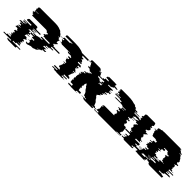

<svg xmlns="http://www.w3.org/2000/svg" viewBox="164 -1798 3216 3216"><g transform="rotate(45 1772.0 -190.0)"><path d="M833 -249H665L662 -239H665Q665 -234 662 -229H724L718 -214H664Q664 -213 662 -209H641L639 -204H653L650 -199H590L582 -184H641Q639 -180 639 -179H636Q634 -175 634 -174H566Q563 -169 560 -164Q557 -159 553 -154H633L630 -149H627Q624 -146 623 -144H616Q612 -139 608.5 -134Q605 -129 601 -124H661L648 -109H646Q645 -108 644 -107Q643 -106 641 -104H585L580 -99H598Q593 -94 587 -89Q581 -84 576 -79H564L545 -64H516Q515 -63 513 -62Q511 -61 509 -59H552Q538 -49 521 -39H528L500 -24H492Q474 -15 456 -9H411Q400 -5 388.5 -1.5Q377 2 365 5L361 6H371L335 15Q325 16 315 6H306Q302 0 298 -9H344Q343 -12 343 -17V-24H350V-39H343V-59H299V-64H328V-79H340V-99H322V-104H378V-109H380V-124H319V-144H326V-149H329V-154H250V-156Q250 -165 256 -174H225V-154H224V-149H258V-144H260V-124H228V-109H287V-104H267V-99H219V-79H208V-64H250V-59H266V-39H281V-24H252V-9H241V6H264V21H270V31H246V41H262V46H264V56H238V71H256V86H268V91H252V96H211V101H266V116H283V121H197V136H136V151H324V166H251Q251 170 249 174Q247 178 245 181H254Q246 191 233 191H70Q57 191 49 181H40Q36 175 34 166H107V151H-81V136H-20V121H66V116H49V101H-6V96H35V91H51V86H39V71H21V56H47V46H45V41H29V31H53V21H47V6H24V-9H35V-24H64V-39H49V-59H33V-64H-9V-79H2V-99H50V-104H70V-109H11V-124H43V-144H41V-149H7V-154H8V-174H60V-179H-33V-184H-21V-199H65V-204H61V-209H91V-214H20V-229H96V-239H16V-249H168V-269H62V-274H51V-294H56Q59 -309 72 -314Q78 -316 82 -316H245Q249 -316 255 -314H256Q269 -309 272 -294H267Q268 -292 268 -289V-274H279V-269H385V-249H233V-239H313V-229H237V-214H308V-209H278V-204H282V-199H196V-184H184V-179H277V-174H323Q326 -177 327 -179H330Q331 -181 332 -182Q333 -183 334 -184H276Q280 -188 288 -192L305 -199H366L376 -203Q377 -203 377.5 -203.5Q378 -204 378 -204H365Q367 -206 370 -207Q373 -208 375 -209H396L405 -214H459Q468 -220 477 -229H416Q418 -231 420.5 -233.5Q423 -236 424 -239H421Q423 -241 425 -243.5Q427 -246 428 -249H595Q601 -258 604 -269H482Q482 -271 482.5 -272Q483 -273 483 -274H441Q443 -279 443.5 -284Q444 -289 445 -294H421Q422 -299 422.5 -304Q423 -309 423 -314H446V-329H456Q456 -336 455 -339H469Q468 -345 467 -350Q466 -355 464 -359H431L428 -364H433Q423 -380 403 -384H407Q402 -385 396.5 -385.5Q391 -386 384 -386H73Q58 -386 50 -399H65Q61 -407 61 -413V-419H36V-429H35V-444H17V-454H47V-469H39V-479H119V-484H36V-489H43V-504H39V-514H35V-529H44V-544H40V-546Q40 -552 45 -559H44Q53 -571 67 -571H428Q482 -571 522 -559Q543 -553 561 -544H565Q577 -539 590 -529H581Q586 -525 591 -521.5Q596 -518 600 -514H603L613 -504H617Q625 -497 629 -489H622Q625 -486 626 -484H709L712 -479H632L638 -469H646Q648 -465 650 -461.5Q652 -458 653 -454H624L628 -444H645Q647 -440 648 -436.5Q649 -433 650 -429H652Q654 -423 654 -419H680L685 -399H669L672 -384H668Q669 -379 669.5 -374Q670 -369 670 -364H666V-359H699L701 -339H687V-329H677V-314H653Q653 -309 653 -304Q653 -299 652 -294H676L673 -274H715Q715 -271 714 -269H837Q836 -264 835 -259Q834 -254 833 -249Z M1248 -524Q1253 -520 1258 -516.5Q1263 -513 1267 -509H1134Q1138 -505 1141.5 -501.5Q1145 -498 1148 -494H1138Q1142 -488 1146 -484H1178Q1182 -480 1185 -474.5Q1188 -469 1191 -464H1163L1171 -449H1185L1191 -434H1202Q1204 -430 1205 -424.5Q1206 -419 1207 -414H1183Q1183 -413 1183.5 -412Q1184 -411 1184 -409H1216Q1217 -405 1218 -399.5Q1219 -394 1220 -389H1159Q1160 -385 1160 -379.5Q1160 -374 1161 -369H1234Q1234 -367 1234 -364Q1234 -361 1235 -359H1247Q1248 -355 1248 -349.5Q1248 -344 1248 -339H1199Q1200 -336 1200 -333Q1200 -330 1200 -327V-319H1233V-299H1194V-294H1217V-284H1200V-269H1210V-264H1213V-249H1231V-234H1248V-219H1203V-209H1240V-194H1221V-184H1228V-169H1218V-159H1217V-144H1209V-124H1201V-104H1211V-99H1237V-84H1248V-69H1139V-49H1226V-34H1126V-27Q1126 -22 1125 -19H1187L1185 -14H1169Q1166 -7 1159 -4H1213Q1208 0 1199 0H1030Q1020 0 1015 -4H961Q956 -7 952 -14H968L966 -19H904Q903 -21 903 -26V-34H1003V-49H916V-69H1025V-84H1014V-99H988V-104H978V-124H986V-144H994V-159H995V-169H1005V-184H998V-194H1017V-209H980V-219H1025V-234H1008V-249H990V-264H987V-269H977V-284H994V-294H971V-299H1010V-319H977V-321Q977 -326 976.5 -330.5Q976 -335 975 -339H1024Q1023 -344 1022 -349.5Q1021 -355 1019 -359H1006Q1005 -363 1001 -369H928Q919 -383 904 -389H965Q951 -396 927 -396H760Q745 -396 737 -409H705Q703 -413 703 -414H728Q726 -420 726 -423V-434H716V-449H701V-464H728V-484H695V-494H706V-509H839V-524H871V-534H704V-544Q704 -551 706 -554H702Q709 -571 727 -571H900Q942 -571 978 -567Q1014 -563 1045 -554H1048Q1062 -550 1074 -545Q1086 -540 1097 -534H1264Q1268 -532 1272 -529.5Q1276 -527 1280 -524Z M1850 -474H1787V-459H1905V-439H1882V-434H1880V-429H1874V-414H1920V-409H1877Q1877 -405 1876.5 -401.5Q1876 -398 1876 -394H1918L1915 -374H1875Q1874 -369 1873 -364Q1872 -359 1870 -354H1842Q1841 -350 1840 -346.5Q1839 -343 1837 -339H1884L1878 -324H1842Q1841 -320 1839 -316.5Q1837 -313 1835 -309H1856Q1854 -305 1854 -304H1825L1816 -289H1843Q1840 -284 1836.5 -279Q1833 -274 1828 -269H1807L1798 -259H1822Q1818 -254 1812.5 -249Q1807 -244 1802 -239H1799L1787 -229Q1782 -225 1776 -221Q1770 -217 1764 -212L1766 -209L1773 -199L1776 -194H1774L1785 -179H1789L1800 -164H1801L1805 -159H1801L1823 -129H1828L1838 -114H1845L1848 -109H1840L1854 -89H1851L1862 -74H1854L1868 -54H1887L1898 -39H1929L1934 -33Q1936 -31 1936 -29H1835Q1836 -27 1836 -24H1877V-22Q1877 -11 1867 -4H1881Q1876 0 1868 0H1693Q1687 0 1682.5 -1.5Q1678 -3 1674 -4H1660Q1651 -9 1646 -14.5Q1641 -20 1639 -23L1638 -24H1597L1594 -29H1695L1688 -39H1656L1646 -54H1626L1612 -74H1621L1610 -89H1613L1599 -109H1608L1604 -114H1598L1587 -129H1582L1572 -144H1571L1561 -159H1565L1562 -164H1560L1550 -179H1545L1535 -194H1537L1533 -199H1534L1527 -209L1514 -228Q1506 -218 1502 -209H1503L1499 -199H1500Q1500 -198 1499.5 -197Q1499 -196 1499 -194H1498L1495 -179H1502Q1501 -175 1501 -171.5Q1501 -168 1501 -164H1493V-159H1490Q1489 -155 1489.5 -151Q1490 -147 1490 -144H1491V-129H1503V-114H1485V-109H1493V-89H1492V-74H1496V-54H1554V-39H1558V-24H1481Q1480 -11 1469 -4H1519Q1514 0 1505 0H1366Q1357 0 1352 -4H1302Q1291 -10 1289 -24H1366Q1366 -26 1365.5 -27Q1365 -28 1365 -29V-39H1361V-54H1303V-74H1299V-89H1300V-109H1292V-114H1310V-129H1298V-144H1297V-159H1300Q1300 -162 1301 -164H1308Q1308 -168 1308 -171.5Q1308 -175 1309 -179H1302Q1302 -183 1302.5 -186.5Q1303 -190 1303 -194H1304Q1304 -197 1305 -199H1304Q1304 -201 1304 -204Q1304 -207 1305 -209H1304Q1305 -214 1306 -219.5Q1307 -225 1308 -229Q1309 -231 1309 -234Q1309 -237 1310 -239H1314Q1315 -244 1316.5 -249.5Q1318 -255 1319 -259H1296L1299 -269H1321Q1324 -280 1330 -289H1302L1311 -304H1340L1343 -309H1322Q1324 -313 1327 -316.5Q1330 -320 1333 -324H1369Q1372 -328 1375 -331.5Q1378 -335 1382 -339H1335Q1341 -347 1350 -354H1378L1401 -374H1420L1428 -380L1418 -394H1458L1447 -409H1400L1397 -414L1387 -429H1377L1374 -434H1373L1369 -439H1339L1325 -459H1364L1354 -474H1351L1341 -489H1348L1334 -509H1333L1322 -524H1281L1277 -529H1340L1336 -534H1287L1284 -538L1283 -539H1298Q1296 -542 1296 -549Q1296 -555 1299 -559H1293Q1296 -566 1303 -569H1315Q1319 -571 1324 -571H1491Q1497 -571 1505 -569H1494Q1499 -568 1503 -565Q1507 -562 1511 -559H1516Q1521 -555 1523.5 -551.5Q1526 -548 1527 -546L1532 -539H1517L1520 -534H1570L1573 -529H1511L1515 -524H1556L1567 -509H1568L1582 -489H1576L1586 -474H1647V-489H1677V-509H1746V-524H1722V-529H1684V-534H1669V-539H1677V-542Q1677 -551 1682 -559H1696Q1700 -566 1708 -569H1683Q1689 -571 1693 -571H1842Q1846 -571 1852 -569H1876Q1882 -566 1888 -559H1875Q1880 -551 1880 -542V-539H1872V-534H1887V-529H1925V-524H1949V-509H1880V-489H1850ZM1702 -439V-459H1560L1574 -439H1604L1608 -434H1609L1612 -429H1622L1633 -414H1632L1636 -409H1716Q1716 -411 1716.5 -412Q1717 -413 1717 -414H1671V-429H1677V-434H1679V-439ZM1705 -374Q1710 -385 1713 -394H1654L1668 -374ZM1649 -374 1657 -363Q1662 -368 1665 -374Z M2536 -379Q2537 -377 2537 -374Q2537 -371 2538 -369H2460Q2461 -365 2461.5 -359.5Q2462 -354 2462 -349H2517Q2517 -346 2518 -344H2446Q2446 -341 2447 -339H2448V-329H2405V-319H2407V-314H2431V-299H2464V-289H2465V-279H2419V-259H2439V-244H2456V-224H2451V-209H2439V-189H2448V-175H2481Q2492 -175 2498 -169H2497Q2499 -167 2501.5 -164.5Q2504 -162 2505 -159H2494Q2494 -158 2494.5 -157Q2495 -156 2495 -154H2528V-144H2504V-124H2507V-104H2509V-99H2508V-74H2498V-54H2489V-34H2536V-27Q2536 -20 2533 -14H2442Q2440 -11 2437.5 -8.5Q2435 -6 2432 -4H2528Q2523 0 2513 0H2022Q2013 0 2008 -4H1913Q1906 -7 1903 -14H1995Q1991 -19 1991 -27V-34H1944V-54H1953V-74H1963V-99H1964V-104H1962V-124H1959V-144H1983V-148Q1983 -150 1983.5 -151.5Q1984 -153 1984 -154H1952Q1952 -156 1952.5 -157Q1953 -158 1953 -159H1964Q1966 -162 1968 -164.5Q1970 -167 1972 -169H1973Q1981 -175 1990 -175H2215V-189H2206V-209H2218V-224H2223V-244H2206V-259H2186V-279H2232V-289H2231V-299H2198V-314H2174V-319H2172V-329H2215Q2214 -331 2214 -334Q2214 -337 2214 -339H2213Q2212 -341 2212 -344H2283Q2283 -346 2282.5 -347Q2282 -348 2282 -349H2227Q2224 -359 2218 -369H2295Q2292 -374 2286 -379H2212Q2193 -395 2159 -395H2018Q2009 -395 2004 -399H2026Q2023 -401 2020.5 -403.5Q2018 -406 2016 -409H2144Q2141 -415 2141 -422V-429H2095V-439H1977V-454H2086V-464H1981V-474H2027V-494H1986V-514H2000V-524H1983V-534H1993V-544Q1993 -546 1993.5 -547Q1994 -548 1994 -549H1981Q1983 -564 1997 -569H1980Q1986 -571 1990 -571H2136Q2151 -571 2165 -570.5Q2179 -570 2192 -569H2209Q2238 -567 2264 -562Q2290 -557 2312 -549H2326Q2343 -543 2360 -534H2349Q2354 -532 2358 -529.5Q2362 -527 2366 -524H2384Q2390 -520 2398 -514H2384Q2389 -510 2395 -504.5Q2401 -499 2405 -494H2446Q2451 -490 2454.5 -484.5Q2458 -479 2462 -474H2416L2422 -464H2527L2533 -454H2424Q2426 -450 2428 -446.5Q2430 -443 2431 -439H2549Q2551 -437 2551.5 -434Q2552 -431 2553 -429H2599L2605 -409H2477L2480 -399H2458Q2459 -395 2460 -389.5Q2461 -384 2462 -379Z M2749 -139H2863V-119H2861V-99H2803V-84H2843V-64H2789V-59H2834V-49H2824V-34H2784V-27Q2784 -25 2783.5 -23Q2783 -21 2782 -19H2832Q2829 -9 2821 -4H2823Q2818 0 2809 0H2630Q2620 0 2615 -4H2613Q2606 -9 2602 -19H2552Q2551 -22 2551 -27V-34H2591V-49H2601V-59H2556V-64H2610V-84H2570V-99H2628V-119H2630V-139H2516V-159H2612V-169H2595V-189H2625V-199H2587V-219H2572V-224H2569V-244H2578V-264H2573V-269H2578V-284H2558V-304H2566V-319H2582V-334H2603V-349H2555V-369H2530V-389H2551V-399H2568V-414H2578V-424H2584V-439H2579V-444H2574V-454H2560V-469H2580V-484H2558V-499H2560V-509H2571V-514H2578V-534H2575V-544Q2575 -555 2584 -564H2589Q2593 -568 2597 -569H2596Q2602 -571 2606 -571H2785Q2789 -571 2795 -569H2796Q2801 -568 2804 -564H2799Q2808 -557 2808 -544V-534H2811V-514H2804V-509H2793V-499H2791V-484H2813V-469H2793V-454H2807V-444H2812V-439H2817V-424H2811V-414H2801V-399H2784V-389H2763V-369H2788V-349H2836V-334H2815V-319H2799V-304H2791V-284H2811V-269H2806V-264H2811V-244H2802V-224H2805V-219H2820V-199H2858V-189H2828V-169H2845V-159H2749Z M3625 -154H3512V-139H3561V-129H3505V-114H3591V-109H3607V-94H3537V-89H3500V-69H3475V-59H3405V-44H3479V-34H3521V-27Q3521 -20 3518 -14H3524Q3520 -7 3515 -4H3523Q3518 0 3509 0H3227Q3218 0 3213 -4H3204Q3199 -7 3195 -14H3189Q3188 -17 3186.5 -20Q3185 -23 3185 -27V-34H3143V-44H3122L3120 -34H3116L3114 -27Q3114 -20 3111 -14H3100Q3096 -7 3091 -4H3126Q3121 0 3112 0H2949Q2941 0 2934 -4H2898Q2891 -7 2888 -14H2899Q2896 -21 2897 -27L2900 -34H2903L2906 -44H2779L2783 -59H2793L2796 -69H2933L2939 -89H2887L2888 -94H2948L2952 -109H2874L2876 -114H2958L2962 -129H2949L2952 -139H2999L3004 -154H2965L2970 -169H3019L3025 -189H2988L2989 -194H2970L2975 -209H2938L2944 -229H2951L2954 -239H2935L2940 -254H2960L2963 -264H2958L2960 -269H2948L2954 -289H2970L2971 -294H2987L2990 -304H2932L2935 -314H2980L2981 -319H2979L2980 -324H2977L2983 -344H3031L3035 -359H3030L3035 -374H2996L3000 -386H2925Q2913 -386 2905 -394H2912Q2904 -402 2904 -413V-414H2896V-429H2895V-434H2893V-449H2889V-459H2880V-474H2885V-489H2864V-494H2885V-499H2851V-504H2903V-519H2886V-529H2895V-544Q2895 -548 2897 -554H2919L2922 -559H2949Q2955 -567 2962 -569H3002Q3005 -570 3007.5 -570.5Q3010 -571 3013 -571H3381Q3392 -571 3402 -570.5Q3412 -570 3422 -569H3381Q3395 -568 3408 -565.5Q3421 -563 3434 -559H3407Q3411 -558 3414.5 -557Q3418 -556 3422 -554H3400Q3406 -552 3412 -549.5Q3418 -547 3424 -544Q3436 -539 3449 -529H3441Q3444 -527 3447.5 -524.5Q3451 -522 3454 -519H3471L3487 -504H3434L3439 -499H3474Q3475 -497 3478 -494H3456Q3459 -491 3460 -489H3481L3491 -474H3487Q3489 -470 3491.5 -466.5Q3494 -463 3495 -459H3504L3508 -449H3513L3519 -434H3521Q3521 -433 3521.5 -432Q3522 -431 3522 -429H3523Q3525 -425 3526 -421.5Q3527 -418 3528 -414H3536Q3538 -410 3538.5 -404.5Q3539 -399 3540 -394H3534L3537 -374H3521Q3521 -370 3521.5 -366.5Q3522 -363 3522 -359H3530Q3530 -355 3530 -351.5Q3530 -348 3531 -344H3568V-324H3537V-319H3532V-314H3512V-304H3529V-294H3535V-289H3537V-269H3532V-264H3538V-254H3529V-239H3541V-229H3537V-209H3562V-194H3599V-189H3509V-169H3625ZM3179 -194H3197L3196 -189H3233L3230 -175H3286V-189H3376V-194H3339V-209H3314V-229H3318V-239H3306V-254H3315V-264H3309V-269H3314V-289H3312V-294H3306V-304H3289V-314H3309V-319H3314V-324H3345L3342 -344H3305Q3304 -353 3299 -359H3292Q3288 -368 3280 -374H3296Q3282 -387 3257 -387H3198L3194 -374H3233L3229 -359H3235L3231 -344H3183L3178 -324H3181L3180 -319H3183L3181 -314H3136L3134 -304H3192L3189 -294H3174L3173 -289H3157L3152 -269H3164L3162 -264H3167L3164 -254H3145L3141 -239H3160L3157 -229H3151L3146 -209H3182ZM3290 -154Q3291 -159 3293.5 -162.5Q3296 -166 3299 -169H3179L3176 -154ZM3225 -129V-139H3163L3161 -129ZM3271 -109H3255V-114H3088L3087 -109H3165L3161 -94H3102L3100 -89H3153L3148 -69H3164V-89H3201V-94H3271ZM3069 -59H3139V-69H3010L3008 -59H2998L2995 -44H3069Z"/></g></svg>

Font: Rubik Glitch
Style: Regular
Weight: 400
Designer: Hubert and Fischer, NaN
Foundry: Hubert and Fischer, NaN
Version: Version 2.200